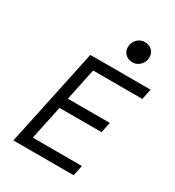

<svg xmlns="http://www.w3.org/2000/svg" viewBox="-205 -990 1009 1109"><g transform="rotate(30 299.0 -436.0)"><path d="M58 0 196 -650H598L583 -580H255L210 -366H490L475 -296H195L147 -70H475L460 0ZM427 -734Q399 -734 380 -752Q361 -770 361 -797Q361 -829 382 -850.5Q403 -872 433 -872Q462 -872 480.5 -854Q499 -836 499 -809Q499 -778 478 -756Q457 -734 427 -734Z"/></g></svg>

Font: Sometype Mono
Style: Italic
Weight: 400
Italic angle: -12°
Monospace: yes
Designer: Ryoichi Tsunekawa
Foundry: Dharma Type
Version: Version 1.000; ttfautohint (v1.8.3)